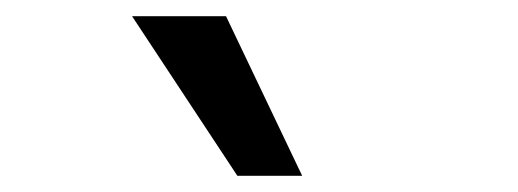

<svg xmlns="http://www.w3.org/2000/svg" viewBox="-20 -1005 640 237"><path d="M273 -788 143 -985H259L353 -788Z"/></svg>

Font: Aoboshi One
Style: Regular
Weight: 400
Designer: IKIMOJI
Foundry: Natsumi Matsuba
Version: Version 1.000; ttfautohint (v1.8.3)